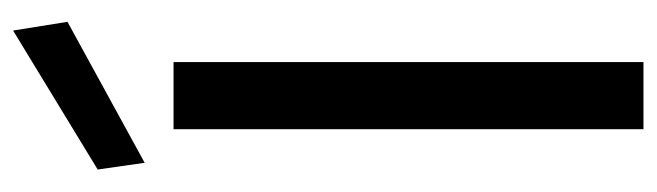

<svg xmlns="http://www.w3.org/2000/svg" viewBox="-366 -612 979 286"><g transform="rotate(-90 123.0 -469.5)"><path d="M73 0V-700H173V0ZM23 -743 13 -813 220 -939 233 -858Z"/></g></svg>

Font: AWOL-DM Medium
Style: Regular
Weight: 500
Designer: Colophon Foundry, Jonny Pinhorn, Mikhail Sharanda
Foundry: Colophon Foundry
Version: Version 1.000;Glyphs 3.2.3 (3260)